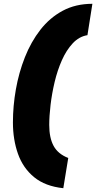

<svg xmlns="http://www.w3.org/2000/svg" viewBox="-20 -770 506 1010"><path d="M48 -126Q48 -212 63.5 -300Q79 -388 111 -469Q143 -550 192.5 -613.5Q242 -677 310 -713.5Q378 -750 466 -750L440 -585Q396 -578 362.5 -542Q329 -506 305.5 -453Q282 -400 267.5 -339Q253 -278 246 -218.5Q239 -159 239 -113Q239 -45 262 -2.5Q285 40 339 61L313 220Q218 210 159.5 162Q101 114 74.5 39Q48 -36 48 -126Z"/></svg>

Font: Georama Extended Black
Style: Italic
Weight: 900
Width: 7
Italic angle: -9°
Designer: Jean-Baptiste Levee
Foundry: Production Type
Version: Version 1.000